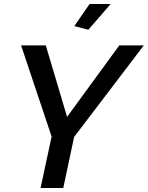

<svg xmlns="http://www.w3.org/2000/svg" viewBox="-20 -936 736 956"><path d="M237 -256 85 -710H208L314 -354L574 -710H696L349 -254L295 0H182ZM420 -788 350 -806 426 -916H531Z"/></svg>

Font: Raleway Thin SemiBold
Style: Italic
Weight: 600
Italic angle: -12°
Version: Version 4.026